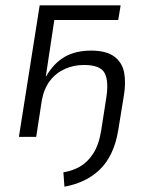

<svg xmlns="http://www.w3.org/2000/svg" viewBox="-20 -514 560 721"><path d="M222 187 218 133Q251 128 279.5 112Q308 96 329.5 63.5Q351 31 360 -24L379 -146Q389 -209 373 -239.5Q357 -270 295 -270Q257 -270 223.5 -255Q190 -240 167.5 -210.5Q145 -181 137 -137L116 0H51L129 -494H433L424 -439H184L152 -227H153Q182 -277 223 -300.5Q264 -324 322 -324Q380 -324 410 -301Q440 -278 446.5 -239.5Q453 -201 445 -154L424 -25Q416 24 398 61.5Q380 99 353.5 124Q327 149 294 164.5Q261 180 222 187Z"/></svg>

Font: Nunito Sans 7pt Condensed Light
Style: Italic
Weight: 300
Width: 3
Italic angle: -9°
Designer: Vernon Adams
Foundry: Vernon Adams
Version: Version 3.101;gftools[0.9.27]